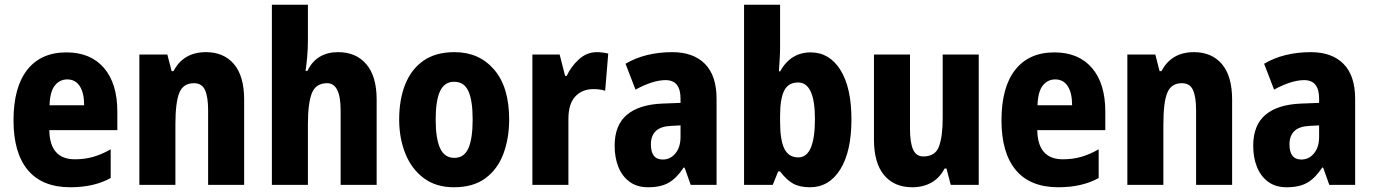

<svg xmlns="http://www.w3.org/2000/svg" viewBox="-20 -780 5794 810"><path d="M260 -559Q362 -559 418.5 -493.5Q475 -428 475 -309V-231H188Q190 -108 296 -108Q337 -108 372.5 -118Q408 -128 447 -150V-29Q377 10 277 10Q158 10 97.5 -62.5Q37 -135 37 -272Q37 -412 95 -485.5Q153 -559 260 -559ZM264 -445Q232 -445 211.5 -419.5Q191 -394 189 -336H335Q335 -388 316.5 -416.5Q298 -445 264 -445Z M849 -560Q924 -560 967 -509.5Q1010 -459 1010 -360V0H858V-315Q858 -371 845 -400Q832 -429 798 -429Q753 -429 736.5 -388.5Q720 -348 720 -256V0H568V-550H686L704 -480H712Q754 -560 849 -560Z M1279 -611Q1279 -574 1276 -540.5Q1273 -507 1269 -481H1277Q1315 -560 1407 -560Q1482 -560 1525.5 -509Q1569 -458 1569 -360V0H1417V-315Q1417 -429 1360 -429Q1312 -429 1295.5 -386.5Q1279 -344 1279 -256V0H1127V-760H1279Z M2128 -276Q2128 -197 2104 -132Q2080 -67 2028.5 -28.5Q1977 10 1895 10Q1820 10 1768.5 -28Q1717 -66 1690.5 -131Q1664 -196 1664 -276Q1664 -360 1689.5 -424Q1715 -488 1766.5 -524Q1818 -560 1898 -560Q2001 -560 2064.5 -486.5Q2128 -413 2128 -276ZM1818 -275Q1818 -196 1836.5 -155Q1855 -114 1897 -114Q1938 -114 1956 -154.5Q1974 -195 1974 -276Q1974 -356 1956 -395.5Q1938 -435 1896 -435Q1855 -435 1836.5 -395.5Q1818 -356 1818 -275Z M2498 -560Q2521 -560 2546 -554L2533 -397Q2514 -404 2483 -404Q2436 -404 2407 -373Q2378 -342 2378 -278V0H2226V-550H2341L2364 -460H2371Q2388 -498 2421.5 -529Q2455 -560 2498 -560Z M2816 -560Q2905 -560 2954 -510.5Q3003 -461 3003 -363V0H2894L2868 -73H2864Q2836 -30 2802.5 -10Q2769 10 2714 10Q2667 10 2635.5 -13.5Q2604 -37 2588.5 -76.5Q2573 -116 2573 -165Q2573 -252 2624.5 -295.5Q2676 -339 2774 -343L2851 -346V-364Q2851 -442 2788 -442Q2735 -442 2661 -402L2619 -511Q2659 -535 2709 -547.5Q2759 -560 2816 -560ZM2812 -249Q2767 -247 2746.5 -227Q2726 -207 2726 -171Q2726 -107 2776 -107Q2808 -107 2829.5 -133Q2851 -159 2851 -203V-251Z M3271 -580Q3271 -560 3269.5 -534Q3268 -508 3266 -479H3271Q3316 -559 3400 -559Q3479 -559 3525.5 -485Q3572 -411 3572 -276Q3572 -141 3525 -65.5Q3478 10 3397 10Q3353 10 3325 -6Q3297 -22 3271 -57H3263L3240 0H3119V-760H3271ZM3347 -432Q3305 -432 3288 -397Q3271 -362 3271 -293V-266Q3271 -189 3289 -152.5Q3307 -116 3348 -116Q3418 -116 3418 -278Q3418 -432 3347 -432Z M4109 -550V0H3991L3973 -69H3965Q3944 -29 3909 -9.5Q3874 10 3829 10Q3752 10 3709.5 -41.5Q3667 -93 3667 -191V-550H3819V-237Q3819 -179 3832 -149.5Q3845 -120 3875 -120Q3926 -120 3941.5 -162.5Q3957 -205 3957 -282V-550Z M4428 -559Q4530 -559 4586.5 -493.5Q4643 -428 4643 -309V-231H4356Q4358 -108 4464 -108Q4505 -108 4540.5 -118Q4576 -128 4615 -150V-29Q4545 10 4445 10Q4326 10 4265.5 -62.5Q4205 -135 4205 -272Q4205 -412 4263 -485.5Q4321 -559 4428 -559ZM4432 -445Q4400 -445 4379.5 -419.5Q4359 -394 4357 -336H4503Q4503 -388 4484.5 -416.5Q4466 -445 4432 -445Z M5017 -560Q5092 -560 5135 -509.5Q5178 -459 5178 -360V0H5026V-315Q5026 -371 5013 -400Q5000 -429 4966 -429Q4921 -429 4904.5 -388.5Q4888 -348 4888 -256V0H4736V-550H4854L4872 -480H4880Q4922 -560 5017 -560Z M5510 -560Q5599 -560 5648 -510.5Q5697 -461 5697 -363V0H5588L5562 -73H5558Q5530 -30 5496.5 -10Q5463 10 5408 10Q5361 10 5329.5 -13.5Q5298 -37 5282.5 -76.5Q5267 -116 5267 -165Q5267 -252 5318.5 -295.5Q5370 -339 5468 -343L5545 -346V-364Q5545 -442 5482 -442Q5429 -442 5355 -402L5313 -511Q5353 -535 5403 -547.5Q5453 -560 5510 -560ZM5506 -249Q5461 -247 5440.5 -227Q5420 -207 5420 -171Q5420 -107 5470 -107Q5502 -107 5523.5 -133Q5545 -159 5545 -203V-251Z"/></svg>

Font: Noto Sans Devanagari Condensed ExtraBold
Style: Regular
Weight: 800
Width: 3
Designer: Jelle Bosma - Monotype Design Team
Foundry: Monotype Imaging Inc.
Version: Version 2.004; ttfautohint (v1.8.4.7-5d5b)